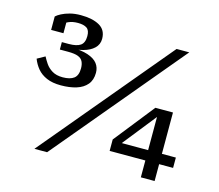

<svg xmlns="http://www.w3.org/2000/svg" viewBox="-106 -887 1167 1023"><g transform="rotate(15 478.0 -376.0)"><path d="M210 -407Q175 -407 152 -421Q129 -435 115.5 -455Q102 -475 94 -491L51 -467Q62 -438 81.5 -414.5Q101 -391 133 -377Q165 -363 212 -363Q260 -363 297 -374.5Q334 -386 355 -411Q376 -436 376 -476Q376 -505 359.5 -526.5Q343 -548 306 -560.5Q269 -573 207 -573L196 -566Q242 -566 279.5 -576Q317 -586 339 -607Q361 -628 361 -659Q361 -708 322.5 -730Q284 -752 219 -752Q186 -752 159.5 -745Q133 -738 114 -728Q95 -718 86 -709V-635H154V-707Q147 -706 141.5 -701Q136 -696 133 -689.5Q130 -683 126 -674Q141 -688 163 -698Q185 -708 215 -708Q247 -708 264 -696.5Q281 -685 281 -653Q281 -616 260.5 -601.5Q240 -587 196 -587H158V-546H203Q240 -546 259 -538.5Q278 -531 285.5 -515.5Q293 -500 293 -478Q293 -439 272 -423Q251 -407 210 -407ZM758 -710H828L234 0H164ZM554 -93V-156L730 -378H771L759 -343L581 -119L582 -150H904V-93ZM827 0H751V-354L754 -378H827Z"/></g></svg>

Font: Roboto Serif
Style: Regular
Weight: 400
Designer: Greg Gazdowicz
Foundry: Commercial Type
Version: Version 1.008